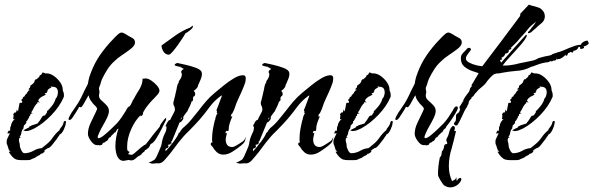

<svg xmlns="http://www.w3.org/2000/svg" viewBox="-20 -703 2571 832"><path d="M72 -9Q61 -9 50 -12Q34 -18 18 -45L26 -47L19 -52L11 -77H10Q9 -80 9 -86V-93Q9 -97 14 -107Q19 -117 23 -126L13 -124V-129Q14 -130 16 -134Q17 -137 21 -138Q22 -137 22 -135L24 -137V-142Q24 -146 24.5 -150.5Q25 -155 28 -158Q28 -164 29 -165L30 -169H32V-173L38 -181Q43 -186 44 -186V-187Q43 -186 41 -186Q37 -186 37 -190Q37 -191 38 -192V-197Q39 -198 39 -202Q39 -206 37 -208L44 -216L48 -215L47 -216H49L50 -217L53 -228L58 -220L61 -237Q62 -242 63 -247Q64 -252 65 -257L76 -258V-266H73V-271L78 -276V-275L79 -276V-281L88 -287V-291Q95 -295 100 -305Q103 -312 114 -314H108L109 -315L105 -312V-320H107L108 -322H109L111 -326V-331Q117 -335 123.5 -341Q130 -347 130 -354L134 -357V-361L138 -359L151 -371V-375L159 -380L163 -386Q163 -389 166 -389Q167 -389 170.5 -387.5Q174 -386 176 -385H182Q198 -385 214 -373.5Q230 -362 241 -346Q252 -330 252 -314Q252 -309 255 -304Q256 -301 256.5 -298Q257 -295 257 -291V-287Q257 -283 256 -282Q239 -242 203.5 -205Q168 -168 130 -147Q122 -143 112 -139Q102 -135 92 -135Q89 -135 88 -136L81 -138Q84 -139 90 -143Q92 -144 94 -145Q96 -146 98 -147L104 -150Q106 -150 107 -151L106 -152Q106 -156 111 -156Q117 -160 121 -161L131 -164Q137 -166 141.5 -167.5Q146 -169 146 -173Q150 -176 156 -186Q163 -198 166 -201L175 -203L185 -218L183 -222L191 -226V-230H193Q204 -242 210.5 -251.5Q217 -261 222 -277Q222 -279 225 -279V-280Q231 -292 231 -303Q231 -327 208 -327Q206 -327 203 -328Q199 -328 199 -326H204L199 -322Q194 -320 189.5 -316Q185 -312 185 -305H181Q183 -305 184 -301Q177 -301 174 -297L179 -294Q177 -292 174 -290.5Q171 -289 168 -287Q165 -286 162 -284.5Q159 -283 157 -281Q146 -273 146 -266Q146 -265 147 -264Q148 -263 149.5 -262Q151 -261 153 -259L145 -260Q145 -260 146 -260.5Q147 -261 148 -261Q144 -261 142 -260Q140 -260 142 -258L143 -257Q143 -257 142.5 -257Q142 -257 142 -256Q141 -255 141 -254H139Q135 -249 131.5 -244Q128 -239 126 -234Q122 -225 115 -216L122 -211H115L111 -207V-202L105 -197L107 -196L97 -179L94 -178V-170L83 -158L84 -154H82V-147Q75 -140 73 -129Q72 -119 65 -109H71L63 -104V-101Q62 -100 62 -98Q62 -94 62.5 -91Q63 -88 64 -85Q65 -82 65.5 -79Q66 -76 66 -72Q66 -64 72.5 -51.5Q79 -39 86 -39Q105 -39 124 -49Q142 -60 161 -61L182 -78Q198 -91 210 -109Q223 -127 239 -140H240L238 -142Q241 -146 247 -154Q253 -162 254 -167Q255 -168 255 -171Q255 -173 256 -174Q258 -179 262 -179Q266 -179 266 -174Q266 -171 265 -170Q265 -160 256.5 -141.5Q248 -123 237 -119V-116Q232 -111 227 -102Q220 -93 207.5 -77Q195 -61 187 -61L173 -52V-48Q173 -43 167 -41Q163 -36 157 -37Q154 -31 147 -29Q144 -28 138 -24Q136 -21 128.5 -18Q121 -15 118 -14Q113 -10 106 -9.5Q99 -9 94 -9Z M411 -73Q408 -73 406 -75Q405 -74 400 -74Q387 -74 374 -92Q361 -110 361 -123Q361 -146 373 -171L395 -217Q401 -229 401 -233Q401 -233 396 -241L391 -246Q389 -248 387.5 -249.5Q386 -251 384 -253Q378 -260 372 -269Q366 -278 364 -290Q362 -288 355 -275Q348 -262 341 -250Q334 -238 330 -238Q328 -238 327 -239Q326 -240 324 -240Q322 -240 319 -232Q315 -226 308 -214.5Q301 -203 294 -193Q287 -183 281 -183Q277 -183 277 -187Q277 -190 281 -198.5Q285 -207 290.5 -215.5Q296 -224 298 -226Q310 -243 318 -256Q326 -269 333 -283Q339 -296 345.5 -309.5Q352 -323 361 -340Q363 -354 367 -369Q382 -414 402.5 -447.5Q423 -481 454 -516Q461 -523 470.5 -533.5Q480 -544 490 -553Q500 -562 507 -562Q513 -562 521 -557Q525 -555 528 -553Q531 -551 534 -549L554 -538Q565 -532 565 -519Q565 -514 564 -513Q561 -502 544.5 -489.5Q528 -477 508.5 -464Q489 -451 477 -439Q459 -423 446 -403Q433 -383 422 -360Q421 -356 419.5 -353Q418 -350 417 -346Q416 -339 412 -330Q411 -328 410 -325.5Q409 -323 409 -320Q409 -315 410 -313Q411 -310 411 -305Q411 -299 410 -297Q409 -294 409 -288Q409 -277 420 -267.5Q431 -258 441.5 -247Q452 -236 452 -222Q452 -210 444 -193Q436 -176 426 -159Q416 -142 410 -128L405 -116L403 -109Q403 -107 404 -107L406 -104Q415 -104 431 -117Q447 -130 463 -145.5Q479 -161 485 -167Q497 -180 507 -194.5Q517 -209 526 -224Q528 -229 532.5 -235.5Q537 -242 542 -242Q548 -242 548 -235Q548 -229 537.5 -211.5Q527 -194 515 -177Q503 -160 498 -155L497 -153V-152Q494 -145 488 -143Q487 -142 485 -138Q483 -134 482 -133Q482 -131 479 -129L475 -128Q474 -124 469 -121L463 -115Q462 -115 462 -114Q462 -113 461 -113Q460 -107 453 -107Q451 -103 447.5 -97Q444 -91 439 -91Q434 -84 426 -84Q425 -83 425 -81Q425 -80 424 -79Q422 -74 415 -74Q414 -73 411 -73Z M712 -466Q697 -466 688.5 -479.5Q680 -493 680 -506Q710 -528 740.5 -549.5Q771 -571 803 -583L815 -592L816 -588Q816 -582 803 -571.5Q790 -561 784 -559Q783 -557 774 -542.5Q765 -528 752.5 -510.5Q740 -493 728.5 -479.5Q717 -466 712 -466ZM516 -6Q502 -6 494 -16.5Q486 -27 483 -42Q480 -57 480 -68Q480 -107 493.5 -146.5Q507 -186 526 -219Q531 -228 537 -235L547 -250Q550 -255 553 -262Q555 -269 559 -273Q564 -283 570.5 -294Q577 -305 584 -316Q598 -339 598 -363Q599 -362 601 -362H602Q606 -362 608 -363H612Q622 -363 635.5 -354Q649 -345 660 -332.5Q671 -320 671 -310Q671 -303 663.5 -294Q656 -285 647 -276L638 -267L629 -257Q622 -249 615 -239.5Q608 -230 602 -219Q600 -217 600 -214Q600 -210 599 -209Q599 -203 589 -199V-204Q564 -179 547.5 -141Q531 -103 531 -69V-60Q531 -53 533 -51Q534 -47 537 -47H539Q539 -46 540 -46Q540 -45 541 -45V-44Q541 -42 538 -39L537 -38Q535 -36 535 -36Q535 -35 542 -33.5Q549 -32 550 -32Q554 -32 563 -39.5Q572 -47 582 -56Q592 -65 598 -69Q605 -75 611 -77Q619 -87 627 -97Q635 -107 642 -117Q650 -127 657.5 -136Q665 -145 673 -155V-157Q673 -159 678.5 -167.5Q684 -176 690.5 -184Q697 -192 699 -192Q700 -191 700 -187Q700 -183 699 -182Q693 -169 681 -145.5Q669 -122 656.5 -102Q644 -82 633 -79Q631 -74 627 -67Q623 -60 617 -58Q614 -53 609 -53Q606 -45 602 -44Q600 -42 598 -40.5Q596 -39 595 -38Q594 -34 588 -30.5Q582 -27 578 -25Q573 -20 565 -14Q557 -8 549 -8H546L543 -9H541Q540 -10 538 -10Q535 -10 527 -8Q519 -6 516 -6Z M638 6Q637 5 635 5Q634 4 631 4Q630 3 628 2Q626 1 624 -1H631Q633 -2 635.5 -3Q638 -4 639 -5Q645 -9 648 -10Q653 -13 658.5 -24.5Q664 -36 669.5 -49.5Q675 -63 678 -70L681 -82Q681 -87 683 -93Q685 -104 689.5 -114Q694 -124 699 -135Q699 -135 701 -144Q701 -152 702 -154Q701 -154 701 -155H699Q698 -155 697 -156Q697 -157 698 -158V-159L706 -174Q710 -182 718 -184Q721 -192 729.5 -207Q738 -222 738 -228Q738 -236 735 -243Q731 -248 731 -257Q731 -259 731.5 -261Q732 -263 733 -265Q734 -267 734 -269.5Q734 -272 735 -274Q736 -276 738 -285Q740 -294 742 -303.5Q744 -313 745 -316Q748 -339 756 -348L754 -350Q759 -356 763.5 -364Q768 -372 768 -380Q768 -384 767 -386Q765 -388 765 -391Q765 -396 769 -399Q773 -402 776 -404V-405Q770 -407 768 -409Q765 -412 761 -412V-416Q761 -417 760.5 -415.5Q760 -414 759 -414Q760 -414 759 -413L756 -414Q754 -415 752.5 -415Q751 -415 749 -416Q747 -416 745 -416.5Q743 -417 741 -418Q737 -419 737 -423Q737 -425 742 -427.5Q747 -430 749 -430Q764 -427 785.5 -422Q807 -417 826.5 -410Q846 -403 852 -394Q854 -391 854.5 -387.5Q855 -384 855 -381Q855 -372 850 -360L841 -339Q838 -335 838 -331Q838 -327 831.5 -319.5Q825 -312 820 -310Q821 -309 821 -308.5Q821 -308 821 -308Q821 -306 822 -305Q826 -305 824 -302Q826 -300 826 -296Q826 -293 824.5 -289.5Q823 -286 819 -285Q818 -284 818 -283Q816 -279 816 -276V-275H817Q817 -264 810 -263Q808 -255 803 -244Q796 -231 793 -224V-223Q793 -220 791 -220L789 -218Q788 -215 784 -211Q783 -209 781.5 -207.5Q780 -206 779 -204Q777 -201 775 -198Q773 -195 775 -190H774V-189Q774 -186 773 -186Q771 -182 767.5 -178Q764 -174 758 -172L726 -94Q725 -90 720 -88L726 -82H718L722 -78H717L716 -77H714Q713 -76 709 -76V-70L711 -69L707 -62L706 -61H703Q699 -59 699 -59Q697 -57 697 -55Q697 -49 698 -48Q702 -52 711.5 -63Q721 -74 731 -87.5Q741 -101 748 -112.5Q755 -124 754 -127Q759 -127 763 -137Q766 -140 768 -143Q769 -145 772 -148Q792 -164 808 -183.5Q824 -203 840 -223Q855 -243 872 -263Q889 -283 912 -302Q929 -316 950.5 -333.5Q972 -351 994 -364Q1016 -377 1033 -377Q1045 -377 1045 -364Q1045 -359 1044 -352.5Q1043 -346 1041 -341Q1035 -324 1027 -306Q1019 -288 1011 -271Q1004 -256 1000 -243Q995 -227 988 -214Q986 -211 984.5 -209.5Q983 -208 982 -207Q982 -206 981.5 -203.5Q981 -201 980 -198L987 -199Q980 -183 975.5 -169.5Q971 -156 971 -141Q971 -138 969 -136V-135Q964 -135 963 -136Q961 -136 959 -134Q958 -133 958 -130Q957 -129 957 -127.5Q957 -126 956 -125L963 -128Q962 -119 960 -112Q959 -108 958.5 -105Q958 -102 958 -98Q958 -84 964.5 -75Q971 -66 986 -66Q989 -66 990 -67H993Q997 -69 1004 -72.5Q1011 -76 1018 -81Q1026 -86 1033 -91Q1040 -96 1046 -110Q1042 -92 1039.5 -87.5Q1037 -83 1023 -71Q1009 -60 988.5 -46.5Q968 -33 948 -33Q931 -33 919.5 -43.5Q908 -54 901 -67L897 -71Q893 -75 893 -79Q893 -81 894 -82V-84L900 -86L901 -87Q900 -89 899.5 -91Q899 -93 899 -95V-102Q899 -122 902.5 -142Q906 -162 911 -182H912Q914 -199 921 -210L923 -213H918L921 -217L918 -226Q920 -230 925.5 -244.5Q931 -259 936 -273Q941 -287 942 -289Q938 -289 935 -286Q908 -266 888 -239Q878 -225 867.5 -212Q857 -199 846 -186Q824 -161 799 -136Q786 -124 775 -111.5Q764 -99 753 -85L723 -45Q708 -26 691 -7Q679 5 667 5Q661 4 654.5 5Q648 6 641 6ZM763 -185Q765 -190 769 -190L766 -194Q765 -192 764 -189.5Q763 -187 762 -185Z M1017 6Q1016 5 1014 5Q1013 4 1010 4Q1009 3 1007 2Q1005 1 1003 -1H1010Q1012 -2 1014.5 -3Q1017 -4 1018 -5Q1024 -9 1027 -10Q1032 -13 1037.5 -24.5Q1043 -36 1048.5 -49.5Q1054 -63 1057 -70L1060 -82Q1060 -87 1062 -93Q1064 -104 1068.5 -114Q1073 -124 1078 -135Q1078 -135 1080 -144Q1080 -152 1081 -154Q1080 -154 1080 -155H1078Q1077 -155 1076 -156Q1076 -157 1077 -158V-159L1085 -174Q1089 -182 1097 -184Q1100 -192 1108.5 -207Q1117 -222 1117 -228Q1117 -236 1114 -243Q1110 -248 1110 -257Q1110 -259 1110.5 -261Q1111 -263 1112 -265Q1113 -267 1113 -269.5Q1113 -272 1114 -274Q1115 -276 1117 -285Q1119 -294 1121 -303.5Q1123 -313 1124 -316Q1127 -339 1135 -348L1133 -350Q1138 -356 1142.5 -364Q1147 -372 1147 -380Q1147 -384 1146 -386Q1144 -388 1144 -391Q1144 -396 1148 -399Q1152 -402 1155 -404V-405Q1149 -407 1147 -409Q1144 -412 1140 -412V-416Q1140 -417 1139.5 -415.5Q1139 -414 1138 -414Q1139 -414 1138 -413L1135 -414Q1133 -415 1131.5 -415Q1130 -415 1128 -416Q1126 -416 1124 -416.5Q1122 -417 1120 -418Q1116 -419 1116 -423Q1116 -425 1121 -427.5Q1126 -430 1128 -430Q1143 -427 1164.5 -422Q1186 -417 1205.5 -410Q1225 -403 1231 -394Q1233 -391 1233.5 -387.5Q1234 -384 1234 -381Q1234 -372 1229 -360L1220 -339Q1217 -335 1217 -331Q1217 -327 1210.5 -319.5Q1204 -312 1199 -310Q1200 -309 1200 -308.5Q1200 -308 1200 -308Q1200 -306 1201 -305Q1205 -305 1203 -302Q1205 -300 1205 -296Q1205 -293 1203.5 -289.5Q1202 -286 1198 -285Q1197 -284 1197 -283Q1195 -279 1195 -276V-275H1196Q1196 -264 1189 -263Q1187 -255 1182 -244Q1175 -231 1172 -224V-223Q1172 -220 1170 -220L1168 -218Q1167 -215 1163 -211Q1162 -209 1160.5 -207.5Q1159 -206 1158 -204Q1156 -201 1154 -198Q1152 -195 1154 -190H1153V-189Q1153 -186 1152 -186Q1150 -182 1146.5 -178Q1143 -174 1137 -172L1105 -94Q1104 -90 1099 -88L1105 -82H1097L1101 -78H1096L1095 -77H1093Q1092 -76 1088 -76V-70L1090 -69L1086 -62L1085 -61H1082Q1078 -59 1078 -59Q1076 -57 1076 -55Q1076 -49 1077 -48Q1081 -52 1090.5 -63Q1100 -74 1110 -87.5Q1120 -101 1127 -112.5Q1134 -124 1133 -127Q1138 -127 1142 -137Q1145 -140 1147 -143Q1148 -145 1151 -148Q1171 -164 1187 -183.5Q1203 -203 1219 -223Q1234 -243 1251 -263Q1268 -283 1291 -302Q1308 -316 1329.5 -333.5Q1351 -351 1373 -364Q1395 -377 1412 -377Q1424 -377 1424 -364Q1424 -359 1423 -352.5Q1422 -346 1420 -341Q1414 -324 1406 -306Q1398 -288 1390 -271Q1383 -256 1379 -243Q1374 -227 1367 -214Q1365 -211 1363.5 -209.5Q1362 -208 1361 -207Q1361 -206 1360.5 -203.5Q1360 -201 1359 -198L1366 -199Q1359 -183 1354.5 -169.5Q1350 -156 1350 -141Q1350 -138 1348 -136V-135Q1343 -135 1342 -136Q1340 -136 1338 -134Q1337 -133 1337 -130Q1336 -129 1336 -127.5Q1336 -126 1335 -125L1342 -128Q1341 -119 1339 -112Q1338 -108 1337.5 -105Q1337 -102 1337 -98Q1337 -84 1343.5 -75Q1350 -66 1365 -66Q1368 -66 1369 -67H1372Q1376 -69 1383 -72.5Q1390 -76 1397 -81Q1405 -86 1412 -91Q1419 -96 1425 -110Q1421 -92 1418.5 -87.5Q1416 -83 1402 -71Q1388 -60 1367.5 -46.5Q1347 -33 1327 -33Q1310 -33 1298.5 -43.5Q1287 -54 1280 -67L1276 -71Q1272 -75 1272 -79Q1272 -81 1273 -82V-84L1279 -86L1280 -87Q1279 -89 1278.5 -91Q1278 -93 1278 -95V-102Q1278 -122 1281.5 -142Q1285 -162 1290 -182H1291Q1293 -199 1300 -210L1302 -213H1297L1300 -217L1297 -226Q1299 -230 1304.5 -244.5Q1310 -259 1315 -273Q1320 -287 1321 -289Q1317 -289 1314 -286Q1287 -266 1267 -239Q1257 -225 1246.5 -212Q1236 -199 1225 -186Q1203 -161 1178 -136Q1165 -124 1154 -111.5Q1143 -99 1132 -85L1102 -45Q1087 -26 1070 -7Q1058 5 1046 5Q1040 4 1033.5 5Q1027 6 1020 6ZM1142 -185Q1144 -190 1148 -190L1145 -194Q1144 -192 1143 -189.5Q1142 -187 1141 -185Z M1488 -9Q1477 -9 1466 -12Q1450 -18 1434 -45L1442 -47L1435 -52L1427 -77H1426Q1425 -80 1425 -86V-93Q1425 -97 1430 -107Q1435 -117 1439 -126L1429 -124V-129Q1430 -130 1432 -134Q1433 -137 1437 -138Q1438 -137 1438 -135L1440 -137V-142Q1440 -146 1440.5 -150.5Q1441 -155 1444 -158Q1444 -164 1445 -165L1446 -169H1448V-173L1454 -181Q1459 -186 1460 -186V-187Q1459 -186 1457 -186Q1453 -186 1453 -190Q1453 -191 1454 -192V-197Q1455 -198 1455 -202Q1455 -206 1453 -208L1460 -216L1464 -215L1463 -216H1465L1466 -217L1469 -228L1474 -220L1477 -237Q1478 -242 1479 -247Q1480 -252 1481 -257L1492 -258V-266H1489V-271L1494 -276V-275L1495 -276V-281L1504 -287V-291Q1511 -295 1516 -305Q1519 -312 1530 -314H1524L1525 -315L1521 -312V-320H1523L1524 -322H1525L1527 -326V-331Q1533 -335 1539.5 -341Q1546 -347 1546 -354L1550 -357V-361L1554 -359L1567 -371V-375L1575 -380L1579 -386Q1579 -389 1582 -389Q1583 -389 1586.5 -387.5Q1590 -386 1592 -385H1598Q1614 -385 1630 -373.5Q1646 -362 1657 -346Q1668 -330 1668 -314Q1668 -309 1671 -304Q1672 -301 1672.5 -298Q1673 -295 1673 -291V-287Q1673 -283 1672 -282Q1655 -242 1619.5 -205Q1584 -168 1546 -147Q1538 -143 1528 -139Q1518 -135 1508 -135Q1505 -135 1504 -136L1497 -138Q1500 -139 1506 -143Q1508 -144 1510 -145Q1512 -146 1514 -147L1520 -150Q1522 -150 1523 -151L1522 -152Q1522 -156 1527 -156Q1533 -160 1537 -161L1547 -164Q1553 -166 1557.5 -167.5Q1562 -169 1562 -173Q1566 -176 1572 -186Q1579 -198 1582 -201L1591 -203L1601 -218L1599 -222L1607 -226V-230H1609Q1620 -242 1626.5 -251.5Q1633 -261 1638 -277Q1638 -279 1641 -279V-280Q1647 -292 1647 -303Q1647 -327 1624 -327Q1622 -327 1619 -328Q1615 -328 1615 -326H1620L1615 -322Q1610 -320 1605.5 -316Q1601 -312 1601 -305H1597Q1599 -305 1600 -301Q1593 -301 1590 -297L1595 -294Q1593 -292 1590 -290.5Q1587 -289 1584 -287Q1581 -286 1578 -284.5Q1575 -283 1573 -281Q1562 -273 1562 -266Q1562 -265 1563 -264Q1564 -263 1565.5 -262Q1567 -261 1569 -259L1561 -260Q1561 -260 1562 -260.5Q1563 -261 1564 -261Q1560 -261 1558 -260Q1556 -260 1558 -258L1559 -257Q1559 -257 1558.5 -257Q1558 -257 1558 -256Q1557 -255 1557 -254H1555Q1551 -249 1547.5 -244Q1544 -239 1542 -234Q1538 -225 1531 -216L1538 -211H1531L1527 -207V-202L1521 -197L1523 -196L1513 -179L1510 -178V-170L1499 -158L1500 -154H1498V-147Q1491 -140 1489 -129Q1488 -119 1481 -109H1487L1479 -104V-101Q1478 -100 1478 -98Q1478 -94 1478.5 -91Q1479 -88 1480 -85Q1481 -82 1481.5 -79Q1482 -76 1482 -72Q1482 -64 1488.5 -51.5Q1495 -39 1502 -39Q1521 -39 1540 -49Q1558 -60 1577 -61L1598 -78Q1614 -91 1626 -109Q1639 -127 1655 -140H1656L1654 -142Q1657 -146 1663 -154Q1669 -162 1670 -167Q1671 -168 1671 -171Q1671 -173 1672 -174Q1674 -179 1678 -179Q1682 -179 1682 -174Q1682 -171 1681 -170Q1681 -160 1672.5 -141.5Q1664 -123 1653 -119V-116Q1648 -111 1643 -102Q1636 -93 1623.5 -77Q1611 -61 1603 -61L1589 -52V-48Q1589 -43 1583 -41Q1579 -36 1573 -37Q1570 -31 1563 -29Q1560 -28 1554 -24Q1552 -21 1544.5 -18Q1537 -15 1534 -14Q1529 -10 1522 -9.5Q1515 -9 1510 -9Z M1827 -73Q1824 -73 1822 -75Q1821 -74 1816 -74Q1803 -74 1790 -92Q1777 -110 1777 -123Q1777 -146 1789 -171L1811 -217Q1817 -229 1817 -233Q1817 -233 1812 -241L1807 -246Q1805 -248 1803.5 -249.5Q1802 -251 1800 -253Q1794 -260 1788 -269Q1782 -278 1780 -290Q1778 -288 1771 -275Q1764 -262 1757 -250Q1750 -238 1746 -238Q1744 -238 1743 -239Q1742 -240 1740 -240Q1738 -240 1735 -232Q1731 -226 1724 -214.5Q1717 -203 1710 -193Q1703 -183 1697 -183Q1693 -183 1693 -187Q1693 -190 1697 -198.5Q1701 -207 1706.5 -215.5Q1712 -224 1714 -226Q1726 -243 1734 -256Q1742 -269 1749 -283Q1755 -296 1761.5 -309.5Q1768 -323 1777 -340Q1779 -354 1783 -369Q1798 -414 1818.5 -447.5Q1839 -481 1870 -516Q1877 -523 1886.5 -533.5Q1896 -544 1906 -553Q1916 -562 1923 -562Q1929 -562 1937 -557Q1941 -555 1944 -553Q1947 -551 1950 -549L1970 -538Q1981 -532 1981 -519Q1981 -514 1980 -513Q1977 -502 1960.5 -489.5Q1944 -477 1924.5 -464Q1905 -451 1893 -439Q1875 -423 1862 -403Q1849 -383 1838 -360Q1837 -356 1835.5 -353Q1834 -350 1833 -346Q1832 -339 1828 -330Q1827 -328 1826 -325.5Q1825 -323 1825 -320Q1825 -315 1826 -313Q1827 -310 1827 -305Q1827 -299 1826 -297Q1825 -294 1825 -288Q1825 -277 1836 -267.5Q1847 -258 1857.5 -247Q1868 -236 1868 -222Q1868 -210 1860 -193Q1852 -176 1842 -159Q1832 -142 1826 -128L1821 -116L1819 -109Q1819 -107 1820 -107L1822 -104Q1831 -104 1847 -117Q1863 -130 1879 -145.5Q1895 -161 1901 -167Q1913 -180 1923 -194.5Q1933 -209 1942 -224Q1944 -229 1948.5 -235.5Q1953 -242 1958 -242Q1964 -242 1964 -235Q1964 -229 1953.5 -211.5Q1943 -194 1931 -177Q1919 -160 1914 -155L1913 -153V-152Q1910 -145 1904 -143Q1903 -142 1901 -138Q1899 -134 1898 -133Q1898 -131 1895 -129L1891 -128Q1890 -124 1885 -121L1879 -115Q1878 -115 1878 -114Q1878 -113 1877 -113Q1876 -107 1869 -107Q1867 -103 1863.5 -97Q1860 -91 1855 -91Q1850 -84 1842 -84Q1841 -83 1841 -81Q1841 -80 1840 -79Q1838 -74 1831 -74Q1830 -73 1827 -73Z M1962 -161Q1954 -157 1949.5 -162Q1945 -167 1949 -172Q1954 -177 1955 -181Q1956 -185 1956 -190V-198Q1956 -205 1957 -206L1963 -212Q1964 -214 1969 -216L1974 -230Q1967 -238 1976 -247L1977 -248V-249L1979 -252L1985 -262L1986 -264H1988Q1986 -269 1991 -275Q1993 -280 1997 -285Q2001 -290 2005 -296Q2015 -307 2016 -316Q2018 -324 2025 -330Q2024 -330 2024 -332Q2024 -333 2023 -333Q2023 -334 2024 -335V-336Q2026 -338 2031 -346.5Q2036 -355 2041 -364Q2043 -367 2045 -370Q2047 -373 2049 -377L2054 -386L2027 -395Q2007 -402 1992 -414.5Q1977 -427 1977 -451Q1977 -462 1983.5 -470Q1990 -478 1997 -484Q2001 -488 2001 -489Q2009 -499 2017 -494.5Q2025 -490 2017 -482L2011 -474Q2007 -468 2003 -462.5Q1999 -457 1999 -449Q1999 -439 2013.5 -431.5Q2028 -424 2045.5 -420Q2063 -416 2070 -416Q2111 -470 2151 -523Q2191 -576 2231 -630Q2235 -634 2235 -644L2272 -683Q2276 -681 2279.5 -680Q2283 -679 2287 -678Q2291 -677 2294.5 -676Q2298 -675 2302 -674Q2310 -672 2317 -669Q2324 -666 2330 -659Q2341 -648 2341 -632Q2341 -615 2327 -603Q2312 -591 2301 -580Q2297 -577 2293.5 -574Q2290 -571 2286 -567Q2278 -559 2268 -559V-566H2271Q2275 -571 2279.5 -577Q2284 -583 2288 -588Q2298 -599 2303 -610Q2299 -606 2295.5 -603Q2292 -600 2288 -597Q2284 -594 2280.5 -590.5Q2277 -587 2273 -583Q2268 -576 2257 -563.5Q2246 -551 2233 -537Q2222 -523 2210.5 -512Q2199 -501 2194 -496L2193 -495L2197 -491L2184 -486L2185 -485Q2185 -477 2180 -474Q2175 -471 2170 -471Q2168 -465 2164.5 -460.5Q2161 -456 2153 -453Q2154 -452 2154 -450Q2154 -449 2155 -448Q2155 -447 2156 -446H2154V-444H2149Q2148 -444 2147 -440L2150 -435Q2151 -434 2151 -431Q2165 -446 2178 -461Q2191 -476 2205 -492L2259 -552H2261Q2261 -551 2262 -551Q2262 -550 2263 -550Q2263 -543 2252 -528Q2241 -513 2225 -495.5Q2209 -478 2194.5 -462Q2180 -446 2172 -437Q2169 -434 2165 -428Q2162 -425 2158 -419H2167Q2180 -419 2190.5 -420.5Q2201 -422 2212 -424Q2217 -425 2222 -426.5Q2227 -428 2232 -429Q2237 -430 2242 -431Q2247 -432 2252 -433Q2264 -435 2284 -439.5Q2304 -444 2313 -451Q2339 -459 2364 -463Q2364 -463 2365 -463.5Q2366 -464 2368 -465Q2370 -465 2371 -466Q2373 -469 2376 -469L2384 -472L2392 -474V-475Q2406 -478 2419 -483.5Q2432 -489 2446 -495Q2459 -500 2471.5 -504.5Q2484 -509 2497 -509L2500 -515Q2512 -527 2527 -527V-524Q2531 -520 2531 -515Q2531 -512 2529 -512Q2520 -503 2509 -502Q2510 -500 2510.5 -499Q2511 -498 2511 -497Q2511 -494 2508 -494Q2504 -491 2498 -491Q2493 -491 2493 -497L2496 -499Q2490 -499 2488 -501Q2481 -483 2465 -483L2463 -475L2452 -478Q2447 -473 2442 -473Q2440 -468 2438.5 -464.5Q2437 -461 2431 -461Q2432 -462 2432 -464Q2431 -465 2431 -466Q2424 -458 2414.5 -452Q2405 -446 2392 -446L2391 -453H2390Q2391 -452 2391 -448Q2391 -444 2387.5 -442Q2384 -440 2382 -440Q2381 -440 2381 -441H2379Q2374 -437 2370 -437Q2368 -437 2367 -438H2364Q2359 -434 2355 -433.5Q2351 -433 2343 -432Q2330 -430 2315.5 -425Q2301 -420 2288 -415Q2287 -414 2283 -414Q2281 -414 2281 -413Q2250 -397 2218 -396Q2184 -393 2152 -387Q2149 -386 2146 -385.5Q2143 -385 2139 -385Q2135 -385 2132 -384.5Q2129 -384 2126 -383Q2120 -382 2111 -373.5Q2102 -365 2094 -355Q2086 -345 2082 -339Q2078 -335 2073 -330.5Q2068 -326 2063 -322Q2053 -315 2045 -304Q2043 -302 2040 -299Q2037 -296 2035 -292Q2030 -283 2023 -282Q2025 -277 2021 -275L2019 -273Q2010 -264 2010 -252Q2007 -249 2005 -244L2004 -240L2001 -236Q1996 -229 1991.5 -219.5Q1987 -210 1982 -199Q1977 -188 1972 -178.5Q1967 -169 1962 -161ZM1931 109Q1924 109 1915.5 106Q1907 103 1902 98Q1897 92 1887.5 76.5Q1878 61 1878 53Q1878 34 1880 16Q1882 -2 1886 -21Q1892 -26 1893 -33Q1894 -40 1895 -47Q1903 -55 1904 -67Q1905 -79 1916 -79L1918 -81Q1919 -82 1917 -86Q1915 -91 1914 -94.5Q1913 -98 1916 -103Q1917 -105 1918 -107.5Q1919 -110 1920 -111Q1921 -112 1923 -118Q1926 -129 1928.5 -137.5Q1931 -146 1939 -155Q1944 -159 1948 -155.5Q1952 -152 1951 -147Q1951 -141 1948 -135H1956Q1952 -116 1947 -97Q1942 -78 1937 -59Q1925 -22 1925 17Q1925 52 1939 82L1953 74L1958 65V76L1960 81Q1962 76 1966 72Q1970 68 1978 68L1979 75Q1979 78 1978 79Q1972 92 1959 100.5Q1946 109 1931 109Z M2190 -9Q2179 -9 2168 -12Q2152 -18 2136 -45L2144 -47L2137 -52L2129 -77H2128Q2127 -80 2127 -86V-93Q2127 -97 2132 -107Q2137 -117 2141 -126L2131 -124V-129Q2132 -130 2134 -134Q2135 -137 2139 -138Q2140 -137 2140 -135L2142 -137V-142Q2142 -146 2142.5 -150.5Q2143 -155 2146 -158Q2146 -164 2147 -165L2148 -169H2150V-173L2156 -181Q2161 -186 2162 -186V-187Q2161 -186 2159 -186Q2155 -186 2155 -190Q2155 -191 2156 -192V-197Q2157 -198 2157 -202Q2157 -206 2155 -208L2162 -216L2166 -215L2165 -216H2167L2168 -217L2171 -228L2176 -220L2179 -237Q2180 -242 2181 -247Q2182 -252 2183 -257L2194 -258V-266H2191V-271L2196 -276V-275L2197 -276V-281L2206 -287V-291Q2213 -295 2218 -305Q2221 -312 2232 -314H2226L2227 -315L2223 -312V-320H2225L2226 -322H2227L2229 -326V-331Q2235 -335 2241.5 -341Q2248 -347 2248 -354L2252 -357V-361L2256 -359L2269 -371V-375L2277 -380L2281 -386Q2281 -389 2284 -389Q2285 -389 2288.5 -387.5Q2292 -386 2294 -385H2300Q2316 -385 2332 -373.5Q2348 -362 2359 -346Q2370 -330 2370 -314Q2370 -309 2373 -304Q2374 -301 2374.5 -298Q2375 -295 2375 -291V-287Q2375 -283 2374 -282Q2357 -242 2321.5 -205Q2286 -168 2248 -147Q2240 -143 2230 -139Q2220 -135 2210 -135Q2207 -135 2206 -136L2199 -138Q2202 -139 2208 -143Q2210 -144 2212 -145Q2214 -146 2216 -147L2222 -150Q2224 -150 2225 -151L2224 -152Q2224 -156 2229 -156Q2235 -160 2239 -161L2249 -164Q2255 -166 2259.5 -167.5Q2264 -169 2264 -173Q2268 -176 2274 -186Q2281 -198 2284 -201L2293 -203L2303 -218L2301 -222L2309 -226V-230H2311Q2322 -242 2328.5 -251.5Q2335 -261 2340 -277Q2340 -279 2343 -279V-280Q2349 -292 2349 -303Q2349 -327 2326 -327Q2324 -327 2321 -328Q2317 -328 2317 -326H2322L2317 -322Q2312 -320 2307.5 -316Q2303 -312 2303 -305H2299Q2301 -305 2302 -301Q2295 -301 2292 -297L2297 -294Q2295 -292 2292 -290.5Q2289 -289 2286 -287Q2283 -286 2280 -284.5Q2277 -283 2275 -281Q2264 -273 2264 -266Q2264 -265 2265 -264Q2266 -263 2267.5 -262Q2269 -261 2271 -259L2263 -260Q2263 -260 2264 -260.5Q2265 -261 2266 -261Q2262 -261 2260 -260Q2258 -260 2260 -258L2261 -257Q2261 -257 2260.5 -257Q2260 -257 2260 -256Q2259 -255 2259 -254H2257Q2253 -249 2249.5 -244Q2246 -239 2244 -234Q2240 -225 2233 -216L2240 -211H2233L2229 -207V-202L2223 -197L2225 -196L2215 -179L2212 -178V-170L2201 -158L2202 -154H2200V-147Q2193 -140 2191 -129Q2190 -119 2183 -109H2189L2181 -104V-101Q2180 -100 2180 -98Q2180 -94 2180.5 -91Q2181 -88 2182 -85Q2183 -82 2183.5 -79Q2184 -76 2184 -72Q2184 -64 2190.5 -51.5Q2197 -39 2204 -39Q2223 -39 2242 -49Q2260 -60 2279 -61L2300 -78Q2316 -91 2328 -109Q2341 -127 2357 -140H2358L2356 -142Q2359 -146 2365 -154Q2371 -162 2372 -167Q2373 -168 2373 -171Q2373 -173 2374 -174Q2376 -179 2380 -179Q2384 -179 2384 -174Q2384 -171 2383 -170Q2383 -160 2374.5 -141.5Q2366 -123 2355 -119V-116Q2350 -111 2345 -102Q2338 -93 2325.5 -77Q2313 -61 2305 -61L2291 -52V-48Q2291 -43 2285 -41Q2281 -36 2275 -37Q2272 -31 2265 -29Q2262 -28 2256 -24Q2254 -21 2246.5 -18Q2239 -15 2236 -14Q2231 -10 2224 -9.5Q2217 -9 2212 -9Z"/></svg>

Font: Water Brush
Style: Regular
Weight: 400
Designer: Robert E. Leuschke
Foundry: Robert E. Leuschke
Version: Version 1.010; ttfautohint (v1.8.4.7-5d5b)